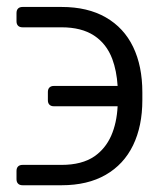

<svg xmlns="http://www.w3.org/2000/svg" viewBox="-20 -546 466 563"><path d="M46.2 -62.5H160.5Q220.5 -62.5 257.1 -87.7Q289.1 -110.1 305.8 -147.5Q322.4 -185 324.9 -234.4H138.1Q129.6 -234.4 125 -239Q120.4 -243.6 120.4 -252.1V-276.3Q120.4 -284.8 125 -289.4Q129.6 -294 138.1 -294H324.9Q322.1 -338.4 309.3 -372.9Q292.6 -417.6 255.7 -441.8Q218.8 -465.9 160.5 -465.9H46.2Q37.6 -465.9 33 -470.5Q28.4 -475.1 28.4 -483.7V-507.8Q28.4 -516.3 33 -521Q37.6 -525.6 46.2 -525.6H160.5Q237.2 -525.6 290.3 -495Q343.4 -464.5 370.4 -408.4Q397.4 -352.3 397.4 -275.2V-252.8Q397.4 -176.1 370.2 -120Q343 -63.9 290 -33.4Q236.9 -2.8 160.5 -2.8H46.2Q37.6 -2.8 33 -7.5Q28.4 -12.1 28.4 -20.6V-44.7Q28.4 -53.3 33 -57.9Q37.6 -62.5 46.2 -62.5Z"/></svg>

Font: DeltaSans Light
Style: Regular
Weight: 300
Designer: Rasmus Andersson
Foundry: rsms
Version: Version 3.012